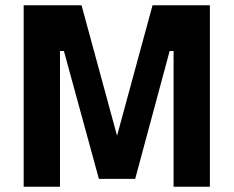

<svg xmlns="http://www.w3.org/2000/svg" viewBox="-20 -710 888 730"><path d="M70 0V-690H290L425 -194L560 -690H778V0H640V-516H625L494 -30H356L223 -516H208V0Z"/></svg>

Font: TitilliumText22L Xb
Style: Bold
Weight: 400
Designer: Campivisivi
Foundry: Campivisivi
Version: 1.000